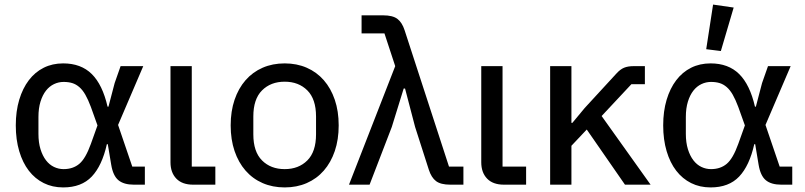

<svg xmlns="http://www.w3.org/2000/svg" viewBox="-20 -807 3517 839"><path d="M613 0H565Q521 0 497.5 -19.5Q474 -39 466 -87L451 -177H447Q426 -83 381 -35.5Q336 12 256 12Q209 12 171 -7Q133 -26 106 -61Q79 -96 64 -146.5Q49 -197 49 -259Q49 -321 64 -371Q79 -421 106 -456.5Q133 -492 171 -511Q209 -530 256 -530Q334 -530 381 -483.5Q428 -437 450 -341H454L481 -444L507 -518H606L496 -261L558 -79H613ZM258 -68Q299 -68 326.5 -91Q354 -114 377 -178L406 -259L377 -340Q365 -372 353 -393Q341 -414 326.5 -426.5Q312 -439 295.5 -444Q279 -449 258 -449Q236 -449 216 -439.5Q196 -430 181 -411Q166 -392 157 -363Q148 -334 148 -296V-222Q148 -184 157 -155Q166 -126 181 -106.5Q196 -87 216 -77.5Q236 -68 258 -68Z M921 0H824Q776 0 750.5 -26.5Q725 -53 725 -98V-518H818V-79H921Z M1224 12Q1171 12 1127.5 -7Q1084 -26 1053 -61.5Q1022 -97 1005 -147Q988 -197 988 -259Q988 -321 1005 -371Q1022 -421 1053 -456.5Q1084 -492 1127.5 -511Q1171 -530 1224 -530Q1277 -530 1320.5 -511Q1364 -492 1395 -456.5Q1426 -421 1443 -371Q1460 -321 1460 -259Q1460 -197 1443 -147Q1426 -97 1395 -61.5Q1364 -26 1320.5 -7Q1277 12 1224 12ZM1224 -68Q1285 -68 1323 -106Q1361 -144 1361 -220V-298Q1361 -374 1323 -412Q1285 -450 1224 -450Q1163 -450 1125 -412Q1087 -374 1087 -298V-220Q1087 -144 1125 -106Q1163 -68 1224 -68Z M1660 -661H1560V-740H1654Q1696 -740 1716.5 -724.5Q1737 -709 1748 -675L1942 -79H2005V0H1948Q1906 0 1885.5 -15.5Q1865 -31 1854 -65L1794 -252L1750 -420H1744L1692 -252L1595 0H1505L1707 -518Z M2279 0H2182Q2134 0 2108.5 -26.5Q2083 -53 2083 -98V-518H2176V-79H2279Z M2544 -241 2477 -170V0H2384V-518H2477V-270H2481L2535 -335L2673 -485Q2690 -504 2707 -511Q2724 -518 2749 -518H2798V-439H2739L2609 -300L2823 0H2711Z M3442 0H3394Q3350 0 3326.5 -19.5Q3303 -39 3295 -87L3280 -177H3276Q3255 -83 3210 -35.5Q3165 12 3085 12Q3038 12 3000 -7Q2962 -26 2935 -61Q2908 -96 2893 -146.5Q2878 -197 2878 -259Q2878 -321 2893 -371Q2908 -421 2935 -456.5Q2962 -492 3000 -511Q3038 -530 3085 -530Q3163 -530 3210 -483.5Q3257 -437 3279 -341H3283L3310 -444L3336 -518H3435L3325 -261L3387 -79H3442ZM3087 -68Q3128 -68 3155.5 -91Q3183 -114 3206 -178L3235 -259L3206 -340Q3194 -372 3182 -393Q3170 -414 3155.5 -426.5Q3141 -439 3124.5 -444Q3108 -449 3087 -449Q3065 -449 3045 -439.5Q3025 -430 3010 -411Q2995 -392 2986 -363Q2977 -334 2977 -296V-222Q2977 -184 2986 -155Q2995 -126 3010 -106.5Q3025 -87 3045 -77.5Q3065 -68 3087 -68ZM3130 -584 3066 -592 3096 -787 3186 -774Z"/></svg>

Font: IBM Plex Sans Text
Style: Regular
Weight: 450
Designer: Mike Abbink, Paul van der Laan, Pieter van Rosmalen
Foundry: Bold Monday
Version: Version 3.005